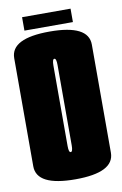

<svg xmlns="http://www.w3.org/2000/svg" viewBox="-80 -731 497 782"><g transform="rotate(-10 168.0 -340.0)"><path d="M168 4.5Q7.5 4.5 7.5 -77.5V-524.5Q7.5 -606.5 168 -606.5Q328.5 -606.5 328.5 -524.5V-77.5Q328.5 4.5 168 4.5ZM168 -108Q176.5 -108 176.5 -134.5V-467Q176.5 -494 168 -494Q159.5 -494 159.5 -467V-134.5Q159.5 -108 168 -108ZM68 -628V-683.5H268.5V-628Z"/></g></svg>

Font: Anybody UltraCondensed ExtraBold
Style: Regular
Weight: 800
Width: 1
Designer: Tyler Finck
Foundry: Etcetera Type Company
Version: Version 1.010; ttfautohint (v1.8.3) -l 8 -r 50 -G 200 -x 14 